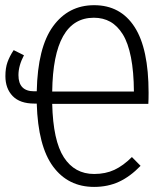

<svg xmlns="http://www.w3.org/2000/svg" viewBox="-20 -716 642 747"><path d="M558.1 -355Q558.1 -328.1 557.1 -312H183.1Q186.5 -168.5 228.5 -103.8Q270.5 -39.1 346.2 -39.1Q390.6 -39.1 425 -55.2Q459.5 -71.3 493.2 -105L526.9 -70.8Q486.3 -28.8 442.9 -8.8Q399.4 11.2 346.2 11.2Q245.1 11.2 186.5 -68.1Q127.9 -147.5 123 -313H113.8Q57.6 -313 29.3 -342.3Q1 -371.6 1 -419.9Q1 -451.7 9.3 -474.6Q17.6 -497.6 33.2 -521L73.2 -501Q51.8 -460.4 51.8 -423.8Q51.8 -360.8 112.8 -360.8H123Q126.5 -531.2 186.3 -613.5Q246.1 -695.8 346.2 -695.8Q448.7 -695.8 503.4 -611.3Q558.1 -526.9 558.1 -355ZM183.1 -359.9H501Q500.5 -437 489.5 -492.9Q478.5 -548.8 457.8 -582.3Q437 -615.7 409.2 -631.3Q381.3 -647 345.2 -647Q187 -647 183.1 -359.9Z"/></svg>

Font: Fira Sans Compressed Light
Style: Regular
Weight: 300
Width: 1
Designer: Carrois Corporate & Edenspiekermann AG
Foundry: Carrois Corporate GbR & Edenspiekermann AG
Version: Version 4.203;PS 004.203;hotconv 1.0.88;makeotf.lib2.5.64775